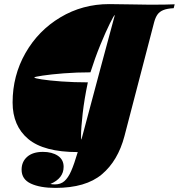

<svg xmlns="http://www.w3.org/2000/svg" viewBox="-20 -729 873 937"><path d="M41.5 -229Q41.5 -359.9 104.2 -470Q167 -580.1 274.9 -644.5Q382.8 -709 512.7 -709Q519.5 -709 622.1 -707.5Q668 -706.1 712.4 -706.1Q794.4 -706.1 832.5 -708L827.6 -689Q795.9 -687.5 777.3 -679.9Q758.8 -672.4 748.8 -658.4Q738.8 -644.5 732.4 -621.1L587.4 -64.9Q555.7 55.7 477.1 121.8Q398.4 188 250.5 188Q175.8 188 130.6 167Q85.4 146 85.4 99.1Q85.4 60.1 112.8 36.1Q140.1 12.2 189.5 12.2Q233.9 12.2 262.2 31Q290.5 49.8 290.5 85Q290.5 141.6 225.6 168.9Q235.4 170.9 248.5 170.9Q275.9 170.9 294.2 155Q312.5 139.2 327.1 106Q341.8 72.8 359.4 13.2Q193.8 13.2 117.7 -50.8Q41.5 -114.7 41.5 -229ZM375.5 -66.9Q375.5 -47.9 377.4 -47.9Q402.8 -142.1 470.9 -397.7Q539.1 -653.3 540.5 -655.8Q536.6 -655.8 516.4 -615Q496.1 -574.2 469.7 -510Q443.4 -445.8 421.4 -376Q353.5 -376 291 -371.1Q228.5 -366.2 188.2 -360.1Q147.9 -354 147.5 -351.1Q147 -347.2 183.3 -341.6Q219.7 -335.9 280 -331.5Q340.3 -327.1 408.7 -327.1Q391.6 -246.1 383.5 -175.3Q375.5 -104.5 375.5 -66.9Z"/></svg>

Font: TypoPRO Playfair Display
Style: Italic
Weight: 900
Italic angle: -14°
Designer: Claus Eggers Sørensen
Foundry: Claus Eggers Sørensen
Version: Version 1.004;PS 001.004;hotconv 1.0.70;makeotf.lib2.5.58329